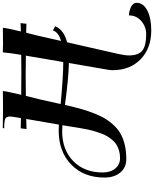

<svg xmlns="http://www.w3.org/2000/svg" viewBox="113 -954 1083 1349"><g transform="rotate(-90 654.5 -279.5)"><path d="M689.5 -800.8Q686.5 -770.5 663.1 -671.9Q688 -671.9 737.8 -671.6Q787.6 -671.4 810.5 -670.9Q825.2 -670.9 943.4 -671.9L947.3 -694.8Q954.6 -736.3 960 -791.5L961.4 -801.3L1017.6 -799.8L1133.8 -800.8Q1130.9 -768.1 1107.9 -674.3Q1150.4 -675.3 1160.6 -676.3L1166.5 -676.8L1162.1 -635.3L1157.2 -635.7Q1148.4 -636.2 1099.1 -637.2Q1094.2 -618.2 1085.7 -584.7Q1077.1 -551.3 1075.2 -542L1041.5 -392.1Q1102.1 -409.7 1115.7 -449.2L1144.5 -432.6Q1118.7 -371.6 1031.7 -349.6L950.2 9.3Q939.5 57.1 939.5 84.5Q939.5 152.3 973.9 179.2Q1008.3 206.1 1087.4 206.1Q1141.1 206.1 1180.9 171.9Q1220.7 137.7 1220.7 85Q1231.4 85 1245.4 87.9Q1259.3 90.8 1274.2 96.4Q1289.1 102.1 1299.1 113.5Q1309.1 125 1309.1 139.6Q1309.1 185.5 1255.9 213.6Q1202.6 241.7 1115.2 241.7Q989.7 241.7 912.8 167Q835.9 92.3 835.9 -29.8Q835.9 -46.9 838.9 -62L886.2 -336.9Q775.4 -339.4 591.8 -364.7Q577.1 -299.8 563 -250Q548.8 -200.2 530.3 -153.8Q511.7 -107.4 490.2 -74.2Q468.8 -41 440.9 -13.2Q413.1 14.6 379.4 31.5Q345.7 48.3 303.7 57.4Q261.7 66.4 210.4 66.4Q152.3 66.4 116.9 24.2Q81.5 -18.1 81.5 -86.9Q81.5 -231.9 172.4 -320.3Q263.2 -408.7 412.1 -408.7Q419.4 -408.7 435.3 -408Q451.2 -407.2 453.6 -407.2L493.2 -636.7Q455.6 -636.2 428.2 -634.8L422.4 -634.3L427.2 -675.3H431.6Q440.9 -674.8 499.5 -673.8L502.9 -694.8Q510.3 -736.3 510.3 -752Q510.3 -777.3 493.9 -784.4Q477.5 -791.5 427.7 -791.5L429.2 -801.3L573.2 -799.8ZM793.9 -640.6Q747.6 -640.6 655.3 -639.2Q634.8 -558.1 630.9 -542L598.1 -395Q791 -376.5 893.1 -376.5L938 -639.2Q920.4 -639.2 890.9 -639.6Q861.3 -640.1 837.4 -640.4Q813.5 -640.6 793.9 -640.6ZM449.2 -382.3Q418.9 -384.3 407.2 -384.3Q276.9 -384.3 197 -306.2Q117.2 -228 117.2 -100.1Q117.2 -44.9 145 -11.2Q172.9 22.5 218.8 22.5Q246.1 22.5 269.8 15.6Q293.5 8.8 311.5 -2Q329.6 -12.7 345.2 -31.5Q360.8 -50.3 371.6 -67.9Q382.3 -85.4 392.3 -112.8Q402.3 -140.1 408.4 -161.6Q414.6 -183.1 421.1 -215.8Q427.7 -248.5 431.2 -270.5Q434.6 -292.5 440.2 -327.6Q445.8 -362.8 449.2 -382.3Z"/></g></svg>

Font: QumpellkaNo12
Style: Regular
Weight: 500
Designer: gluk (gluksza@wp.pl)
Foundry: gluk (gluksza@wp.pl)
Version: Version 00.480